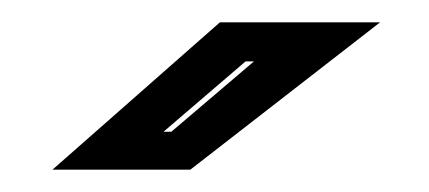

<svg xmlns="http://www.w3.org/2000/svg" viewBox="-20 -708 384 172"><path d="M27 -556 177 -688H320.5L150.5 -556ZM126.5 -590H133.5L207.5 -653H200Z"/></svg>

Font: Tourney Thin ExtraBold
Style: Italic
Weight: 800
Italic angle: -12°
Version: Version 1.015